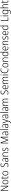

<svg xmlns="http://www.w3.org/2000/svg" viewBox="8556 -9356 1041 18192"><g transform="rotate(-90 9076.0 -259.5)"><path d="M567 0V-714H513V-251C513 -203 515 -139 517 -94H514L155 -714H91V0H145V-466C145 -524 143 -575 141 -624H144L504 0Z M1135 -267C1135 -436 1063 -542 925 -542C787 -542 710 -441 710 -267C710 -96 788 10 922 10C1062 10 1135 -96 1135 -267ZM768 -267C768 -411 818 -493 924 -493C1033 -493 1078 -404 1078 -267C1078 -124 1030 -39 923 -39C816 -39 768 -125 768 -267Z M1401 -38C1347 -38 1326 -73 1326 -141V-486H1464V-532H1326V-658H1289L1271 -535L1202 -517V-486H1270V-139C1270 -36 1311 10 1391 10C1421 10 1447 4 1467 -4V-50C1450 -43 1426 -38 1401 -38Z M1965 -267C1965 -436 1893 -542 1755 -542C1617 -542 1540 -441 1540 -267C1540 -96 1618 10 1752 10C1892 10 1965 -96 1965 -267ZM1598 -267C1598 -411 1648 -493 1754 -493C1863 -493 1908 -404 1908 -267C1908 -124 1860 -39 1753 -39C1646 -39 1598 -125 1598 -267Z M2740 -187C2740 -298 2673 -340 2559 -386C2462 -425 2408 -454 2408 -543C2408 -625 2468 -672 2558 -672C2606 -672 2657 -661 2707 -638L2726 -688C2679 -710 2622 -724 2559 -724C2438 -724 2349 -658 2350 -542C2350 -428 2417 -383 2522 -342C2633 -298 2682 -267 2682 -184C2682 -94 2619 -42 2519 -42C2453 -42 2389 -58 2343 -78V-20C2387 -2 2445 10 2517 10C2649 10 2740 -61 2740 -187Z M3033 -541C2977 -541 2923 -525 2878 -501L2896 -457C2941 -481 2985 -494 3029 -494C3103 -494 3139 -455 3139 -352V-313L3055 -308C2909 -300 2830 -245 2830 -139C2830 -49 2883 10 2978 10C3065 10 3109 -30 3140 -87H3142L3151 0H3194V-358C3194 -485 3143 -541 3033 -541ZM3061 -266 3139 -270V-217C3138 -105 3086 -37 2989 -37C2926 -37 2888 -72 2888 -139C2888 -219 2944 -259 3061 -266Z M3566 -542C3485 -542 3431 -497 3406 -440H3402L3395 -532H3350V0H3406V-292C3406 -427 3459 -493 3558 -493C3634 -493 3674 -448 3674 -349V0H3729V-356C3729 -484 3672 -542 3566 -542Z M4181 -138C4181 -228 4116 -259 4032 -295C3950 -330 3907 -349 3907 -408C3907 -463 3952 -494 4025 -494C4070 -494 4117 -482 4152 -464L4173 -510C4132 -529 4083 -542 4027 -542C3920 -542 3853 -489 3853 -406C3853 -318 3914 -288 4001 -251C4084 -217 4126 -193 4126 -136C4126 -75 4087 -39 3999 -39C3943 -39 3888 -56 3847 -79V-23C3882 -5 3933 10 3998 10C4116 10 4181 -44 4181 -138Z M4874 0H4924L5156 -645H5159C5157 -597 5155 -554 5155 -519V0H5212V-714H5128L4902 -86H4899L4674 -714H4590V0H4644V-516C4644 -556 4643 -599 4640 -646H4643Z M5548 -541C5492 -541 5438 -525 5393 -501L5411 -457C5456 -481 5500 -494 5544 -494C5618 -494 5654 -455 5654 -352V-313L5570 -308C5424 -300 5345 -245 5345 -139C5345 -49 5398 10 5493 10C5580 10 5624 -30 5655 -87H5657L5666 0H5709V-358C5709 -485 5658 -541 5548 -541ZM5576 -266 5654 -270V-217C5653 -105 5601 -37 5504 -37C5441 -37 5403 -72 5403 -139C5403 -219 5459 -259 5576 -266Z M5921 0V-760H5866V0Z M6247 -541C6191 -541 6137 -525 6092 -501L6110 -457C6155 -481 6199 -494 6243 -494C6317 -494 6353 -455 6353 -352V-313L6269 -308C6123 -300 6044 -245 6044 -139C6044 -49 6097 10 6192 10C6279 10 6323 -30 6354 -87H6356L6365 0H6408V-358C6408 -485 6357 -541 6247 -541ZM6275 -266 6353 -270V-217C6352 -105 6300 -37 6203 -37C6140 -37 6102 -72 6102 -139C6102 -219 6158 -259 6275 -266Z M6489 -532 6671 -4 6639 90C6615 163 6587 192 6539 192C6521 192 6505 189 6490 184V233C6507 238 6524 241 6546 241C6620 241 6662 193 6694 98L6905 -532H6846L6737 -195C6721 -147 6707 -104 6699 -70H6696C6689 -103 6677 -140 6659 -196L6548 -532Z M7153 -541C7097 -541 7043 -525 6998 -501L7016 -457C7061 -481 7105 -494 7149 -494C7223 -494 7259 -455 7259 -352V-313L7175 -308C7029 -300 6950 -245 6950 -139C6950 -49 7003 10 7098 10C7185 10 7229 -30 7260 -87H7262L7271 0H7314V-358C7314 -485 7263 -541 7153 -541ZM7181 -266 7259 -270V-217C7258 -105 7206 -37 7109 -37C7046 -37 7008 -72 7008 -139C7008 -219 7064 -259 7181 -266Z M7526 0V-760H7471V0Z M7852 -541C7796 -541 7742 -525 7697 -501L7715 -457C7760 -481 7804 -494 7848 -494C7922 -494 7958 -455 7958 -352V-313L7874 -308C7728 -300 7649 -245 7649 -139C7649 -49 7702 10 7797 10C7884 10 7928 -30 7959 -87H7961L7970 0H8013V-358C8013 -485 7962 -541 7852 -541ZM7880 -266 7958 -270V-217C7957 -105 7905 -37 7808 -37C7745 -37 7707 -72 7707 -139C7707 -219 7763 -259 7880 -266Z M8666 -542C8590 -542 8539 -506 8511 -444H8507C8490 -505 8444 -542 8371 -542C8295 -542 8249 -499 8225 -447H8221L8214 -532H8169V0H8225V-304C8225 -423 8270 -493 8361 -493C8425 -493 8465 -452 8465 -352V0H8520V-313C8520 -432 8568 -493 8656 -493C8720 -493 8760 -451 8760 -355V0H8816V-359C8816 -485 8761 -542 8666 -542Z M9614 -187C9614 -298 9547 -340 9433 -386C9336 -425 9282 -454 9282 -543C9282 -625 9342 -672 9432 -672C9480 -672 9531 -661 9581 -638L9600 -688C9553 -710 9496 -724 9433 -724C9312 -724 9223 -658 9224 -542C9224 -428 9291 -383 9396 -342C9507 -298 9556 -267 9556 -184C9556 -94 9493 -42 9393 -42C9327 -42 9263 -58 9217 -78V-20C9261 -2 9319 10 9391 10C9523 10 9614 -61 9614 -187Z M9920 -542C9787 -542 9714 -429 9714 -263C9714 -97 9789 10 9936 10C9995 10 10039 -1 10085 -24V-75C10034 -49 9994 -39 9939 -39C9830 -39 9771 -116 9770 -260H10106V-300C10106 -437 10045 -542 9920 -542ZM9919 -494C10009 -494 10050 -415 10050 -306H9772C9780 -430 9834 -494 9919 -494Z M10734 -542C10658 -542 10607 -506 10579 -444H10575C10558 -505 10512 -542 10439 -542C10363 -542 10317 -499 10293 -447H10289L10282 -532H10237V0H10293V-304C10293 -423 10338 -493 10429 -493C10493 -493 10533 -452 10533 -352V0H10588V-313C10588 -432 10636 -493 10724 -493C10788 -493 10828 -451 10828 -355V0H10884V-359C10884 -485 10829 -542 10734 -542Z M11069 -730C11044 -730 11031 -713 11031 -686C11031 -658 11045 -641 11069 -641C11093 -641 11107 -658 11107 -686C11107 -713 11094 -730 11069 -730ZM11096 -532H11040V0H11096Z M11539 -673C11588 -673 11635 -661 11679 -638L11701 -687C11653 -712 11598 -724 11538 -724C11340 -724 11235 -565 11235 -359C11235 -133 11339 10 11528 10C11593 10 11643 -1 11685 -19V-70C11643 -54 11594 -41 11534 -41C11378 -41 11295 -166 11295 -358C11295 -536 11379 -673 11539 -673Z M12206 -267C12206 -436 12134 -542 11996 -542C11858 -542 11781 -441 11781 -267C11781 -96 11859 10 11993 10C12133 10 12206 -96 12206 -267ZM11839 -267C11839 -411 11889 -493 11995 -493C12104 -493 12149 -404 12149 -267C12149 -124 12101 -39 11994 -39C11887 -39 11839 -125 11839 -267Z M12554 -542C12473 -542 12419 -497 12394 -440H12390L12383 -532H12338V0H12394V-292C12394 -427 12447 -493 12546 -493C12622 -493 12662 -448 12662 -349V0H12717V-356C12717 -484 12660 -542 12554 -542Z M13043 10C13127 10 13175 -35 13200 -90H13204L13211 0H13256V-760H13200V-535C13200 -508 13202 -473 13204 -443H13200C13176 -498 13125 -542 13046 -542C12920 -542 12846 -444 12846 -261C12846 -84 12916 10 13043 10ZM13051 -38C12951 -38 12904 -116 12904 -260C12904 -411 12955 -493 13054 -493C13156 -493 13201 -416 13201 -276V-248C13201 -113 13156 -38 13051 -38Z M13595 -542C13462 -542 13389 -429 13389 -263C13389 -97 13464 10 13611 10C13670 10 13714 -1 13760 -24V-75C13709 -49 13669 -39 13614 -39C13505 -39 13446 -116 13445 -260H13781V-300C13781 -437 13720 -542 13595 -542ZM13594 -494C13684 -494 13725 -415 13725 -306H13447C13455 -430 13509 -494 13594 -494Z M14128 -542C14047 -542 13993 -497 13968 -440H13964L13957 -532H13912V0H13968V-292C13968 -427 14021 -493 14120 -493C14196 -493 14236 -448 14236 -349V0H14291V-356C14291 -484 14234 -542 14128 -542Z M14743 -138C14743 -228 14678 -259 14594 -295C14512 -330 14469 -349 14469 -408C14469 -463 14514 -494 14587 -494C14632 -494 14679 -482 14714 -464L14735 -510C14694 -529 14645 -542 14589 -542C14482 -542 14415 -489 14415 -406C14415 -318 14476 -288 14563 -251C14646 -217 14688 -193 14688 -136C14688 -75 14649 -39 14561 -39C14505 -39 14450 -56 14409 -79V-23C14444 -5 14495 10 14560 10C14678 10 14743 -44 14743 -138Z M15043 -542C14910 -542 14837 -429 14837 -263C14837 -97 14912 10 15059 10C15118 10 15162 -1 15208 -24V-75C15157 -49 15117 -39 15062 -39C14953 -39 14894 -116 14893 -260H15229V-300C15229 -437 15168 -542 15043 -542ZM15042 -494C15132 -494 15173 -415 15173 -306H14895C14903 -430 14957 -494 15042 -494Z M15529 10C15613 10 15661 -35 15686 -90H15690L15697 0H15742V-760H15686V-535C15686 -508 15688 -473 15690 -443H15686C15662 -498 15611 -542 15532 -542C15406 -542 15332 -444 15332 -261C15332 -84 15402 10 15529 10ZM15537 -38C15437 -38 15390 -116 15390 -260C15390 -411 15441 -493 15540 -493C15642 -493 15687 -416 15687 -276V-248C15687 -113 15642 -38 15537 -38Z M16190 0H16535V-52H16247V-714H16190Z M16666 -730C16641 -730 16628 -713 16628 -686C16628 -658 16642 -641 16666 -641C16690 -641 16704 -658 16704 -686C16704 -713 16691 -730 16666 -730ZM16693 -532H16637V0H16693Z M17026 -542C16896 -542 16826 -437 16826 -262C16826 -84 16898 10 17020 10C17098 10 17152 -27 17179 -94H17183C17181 -64 17180 -35 17180 -8V24C17180 133 17128 192 17021 192C16958 192 16902 176 16856 152V207C16901 228 16953 240 17020 240C17171 240 17235 160 17235 18V-532H17190L17182 -452H17179C17149 -507 17102 -542 17026 -542ZM17033 -493C17139 -493 17180 -417 17180 -287V-241C17180 -126 17142 -38 17029 -38C16934 -38 16884 -113 16884 -262C16884 -407 16932 -493 17033 -493Z M17451 -517V-760H17395V0H17451V-289C17451 -426 17504 -493 17603 -493C17678 -493 17719 -449 17719 -348V0H17774V-354C17774 -482 17717 -542 17610 -542C17529 -542 17475 -498 17451 -441H17447C17450 -466 17451 -489 17451 -517Z M18065 -38C18011 -38 17990 -73 17990 -141V-486H18128V-532H17990V-658H17953L17935 -535L17866 -517V-486H17934V-139C17934 -36 17975 10 18055 10C18085 10 18111 4 18131 -4V-50C18114 -43 18090 -38 18065 -38Z"/></g></svg>

Font: Noto Sans Malayalam SemiCondensed Light
Style: Regular
Weight: 300
Width: 4
Designer: Jelle Bosma - Monotype Design Team
Foundry: Monotype Imaging Inc.
Version: Version 2.104